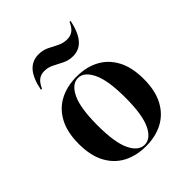

<svg xmlns="http://www.w3.org/2000/svg" viewBox="-180 -734 857 857"><g transform="rotate(-45 248.5 -305.5)"><path d="M248.4 11.3Q187.9 11.3 141.5 -12.9Q95.2 -37.1 69 -85.9Q42.7 -134.7 42.7 -208.1Q42.7 -282.3 69 -331Q95.2 -379.8 141.5 -404Q187.9 -428.2 248.4 -428.2Q308.9 -428.2 354.8 -404Q400.8 -379.8 427 -331Q453.2 -282.3 453.2 -208.1Q453.2 -134.7 427 -85.9Q400.8 -37.1 354.8 -12.9Q308.9 11.3 248.4 11.3ZM248.4 2.4Q287.1 2.4 311.7 -48.4Q336.3 -99.2 336.3 -208.1Q336.3 -316.9 311.3 -368.1Q286.3 -419.4 248.4 -419.4Q209.7 -419.4 185.1 -368.1Q160.5 -316.9 160.5 -208.1Q160.5 -99.2 185.1 -48.4Q209.7 2.4 248.4 2.4ZM302.4 -503.2Q275 -503.2 252.4 -514.5Q229.8 -525.8 208.9 -536.7Q187.9 -547.6 163.7 -547.6Q141.9 -547.6 127 -535.9Q112.1 -524.2 100.8 -498.4L94.4 -499.2Q106.5 -560.5 132.3 -589.5Q158.1 -618.5 198.4 -618.5Q225.8 -618.5 247.6 -607.7Q269.4 -596.8 290.7 -585.9Q312.1 -575 336.3 -575Q358.9 -575 373.8 -586.7Q388.7 -598.4 399.2 -623.4L405.6 -622.6Q392.7 -562.1 367.3 -532.7Q341.9 -503.2 302.4 -503.2Z"/></g></svg>

Font: Playfair 144pt
Style: Bold
Weight: 700
Version: Version 2.001;gftools[0.9.30]